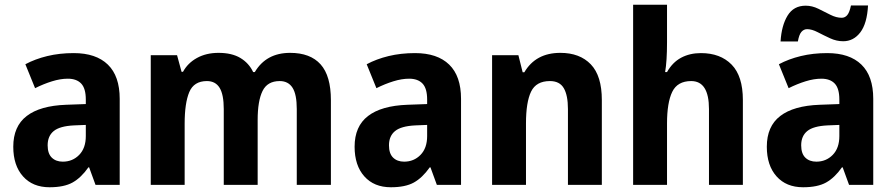

<svg xmlns="http://www.w3.org/2000/svg" viewBox="-20 -780 3768 810"><path d="M291 -556Q385 -556 435 -507.5Q485 -459 485 -363V0H383L356 -74H353Q322 -30 286 -10Q250 10 189 10Q118 10 77 -36Q36 -82 36 -161Q36 -247 92.5 -290.5Q149 -334 259 -338L342 -341V-360Q342 -407 322.5 -427.5Q303 -448 266 -448Q235 -448 199.5 -437Q164 -426 128 -408L87 -509Q128 -531 179.5 -543.5Q231 -556 291 -556ZM292 -251Q232 -248 206.5 -227Q181 -206 181 -167Q181 -132 198.5 -115Q216 -98 245 -98Q286 -98 314 -126.5Q342 -155 342 -206V-253Z M1204 -557Q1289 -557 1332.5 -508.5Q1376 -460 1376 -357V0H1232V-320Q1232 -382 1214 -410Q1196 -438 1160 -438Q1108 -438 1087.5 -396Q1067 -354 1067 -274V0H924V-320Q924 -381 906.5 -409.5Q889 -438 853 -438Q798 -438 778.5 -391.5Q759 -345 759 -258V0H616V-547H727L746 -477H752Q772 -514 811 -535.5Q850 -557 902 -557Q958 -557 994 -535.5Q1030 -514 1048 -476H1055Q1103 -557 1204 -557Z M1731 -556Q1825 -556 1875 -507.5Q1925 -459 1925 -363V0H1823L1796 -74H1793Q1762 -30 1726 -10Q1690 10 1629 10Q1558 10 1517 -36Q1476 -82 1476 -161Q1476 -247 1532.5 -290.5Q1589 -334 1699 -338L1782 -341V-360Q1782 -407 1762.5 -427.5Q1743 -448 1706 -448Q1675 -448 1639.5 -437Q1604 -426 1568 -408L1527 -509Q1568 -531 1619.5 -543.5Q1671 -556 1731 -556ZM1732 -251Q1672 -248 1646.5 -227Q1621 -206 1621 -167Q1621 -132 1638.5 -115Q1656 -98 1685 -98Q1726 -98 1754 -126.5Q1782 -155 1782 -206V-253Z M2344 -557Q2426 -557 2472.5 -508.5Q2519 -460 2519 -358V0H2376V-320Q2376 -378 2358.5 -408Q2341 -438 2300 -438Q2242 -438 2220.5 -393.5Q2199 -349 2199 -259V0H2056V-547H2167L2185 -475H2192Q2240 -557 2344 -557Z M2794 -601Q2794 -562 2792 -530.5Q2790 -499 2786 -476H2794Q2817 -517 2853.5 -536.5Q2890 -556 2937 -556Q3019 -556 3066.5 -507.5Q3114 -459 3114 -358V0H2971V-320Q2971 -438 2896 -438Q2838 -438 2816 -392.5Q2794 -347 2794 -259V0H2651V-760H2794Z M3470 -556Q3564 -556 3614 -507.5Q3664 -459 3664 -363V0H3562L3535 -74H3532Q3501 -30 3465 -10Q3429 10 3368 10Q3297 10 3256 -36Q3215 -82 3215 -161Q3215 -247 3271.5 -290.5Q3328 -334 3438 -338L3521 -341V-360Q3521 -407 3501.5 -427.5Q3482 -448 3445 -448Q3414 -448 3378.5 -437Q3343 -426 3307 -408L3266 -509Q3307 -531 3358.5 -543.5Q3410 -556 3470 -556ZM3471 -251Q3411 -248 3385.5 -227Q3360 -206 3360 -167Q3360 -132 3377.5 -115Q3395 -98 3424 -98Q3465 -98 3493 -126.5Q3521 -155 3521 -206V-253ZM3273 -605Q3277 -672 3302.5 -714Q3328 -756 3379 -756Q3406 -756 3432.5 -743Q3459 -730 3483.5 -717.5Q3508 -705 3531 -705Q3545 -705 3554.5 -716.5Q3564 -728 3570 -757H3642Q3638 -681 3609.5 -643.5Q3581 -606 3537 -606Q3509 -606 3482 -618.5Q3455 -631 3430 -644Q3405 -657 3385 -657Q3371 -657 3361 -645.5Q3351 -634 3346 -605Z"/></svg>

Font: Noto Sans Lao SemiCondensed
Style: Bold
Weight: 700
Width: 4
Designer: Monotype Design Team
Foundry: Monotype Imaging Inc.
Version: Version 2.003; ttfautohint (v1.8.4.7-5d5b)